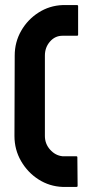

<svg xmlns="http://www.w3.org/2000/svg" viewBox="-20 -727 366 757"><path d="M281 10H227Q175 8 132 -19.5Q89 -47 63 -92Q37 -137 37 -191L38 -508Q38 -561 63.5 -605.5Q89 -650 132 -677.5Q175 -705 227 -707H228H283Q288 -707 288 -703V-590Q288 -586 283 -586H226Q197 -586 177 -563Q157 -540 157 -508V-191Q157 -160 177.5 -137Q198 -114 226 -111H280Q285 -111 285 -107L286 6Q286 10 281 10Z"/></svg>

Font: Staatliches
Style: Regular
Weight: 400
Designer: Brian LaRossa & Erica Carras
Foundry: Type Brut Foundry
Version: Version 1.000; ttfautohint (v1.8.2) -l 8 -r 50 -G 200 -x 14 